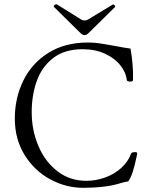

<svg xmlns="http://www.w3.org/2000/svg" viewBox="-20 -878 696 911"><path d="M50.3 -315.9Q50.3 -412.1 90.1 -494.4Q129.9 -576.7 208.5 -626.5Q287.1 -676.3 397.9 -676.3Q425.8 -676.3 452.6 -672.4Q479.5 -668.5 522.5 -660.6Q571.3 -650.9 599.1 -647.5Q612.8 -573.2 611.3 -498Q611.3 -494.6 607.2 -492.7Q603 -490.7 597.7 -490.7Q591.8 -490.7 586.9 -492.7Q582 -494.6 581.5 -498Q577.6 -535.2 550.5 -568.8Q523.4 -602.5 477.3 -623.5Q431.2 -644.5 372.6 -644.5Q286.1 -644.5 232.2 -602.5Q178.2 -560.5 154.3 -493.2Q130.4 -425.8 130.4 -345.7Q130.4 -260.3 162.1 -185.5Q193.8 -110.8 252.7 -65.4Q311.5 -20 389.6 -20Q434.6 -20 477.8 -35.4Q521 -50.8 554.4 -80.3Q587.9 -109.9 602.5 -150.4Q603.5 -153.3 609.1 -154.8Q614.7 -156.2 621.1 -156.2Q628.4 -156.2 628.9 -154.8Q630.9 -152.8 630.9 -147Q619.6 -93.3 610.6 -64.9Q601.6 -36.6 588.9 -17.6Q569.8 -14.6 551.3 -8.8Q516.6 2.4 470.5 7.8Q424.3 13.2 374.5 13.2Q293 13.2 218 -27.3Q143.1 -67.9 96.7 -142.8Q50.3 -217.8 50.3 -315.9ZM360.8 -722.2 237.3 -843.8Q234.9 -846.2 234.9 -848.1Q234.9 -851.1 239.3 -854.5Q243.7 -857.9 246.6 -857.9Q248 -857.9 252 -856L365.2 -785.2Q373.5 -780.8 381.3 -780.8Q389.6 -780.8 397.5 -785.2L514.2 -856Q516.1 -856.9 517.6 -856.9Q519.5 -856.9 523.4 -853.5Q525.9 -851.1 526.4 -848.1Q526.9 -845.2 524.9 -843.8L401.4 -722.2Q391.1 -711.4 381.3 -711.4Q371.1 -711.4 360.8 -722.2Z"/></svg>

Font: JuniusX Light
Style: Regular
Weight: 300
Designer: Peter S. Baker
Foundry: Briery Creek Software
Version: Version 1.008